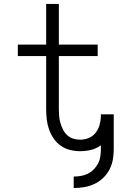

<svg xmlns="http://www.w3.org/2000/svg" viewBox="-20 -755 640 969"><path d="M352 194V136Q370 136 388 133Q406 130 422.5 122Q439 114 452.5 100.5Q466 87 474.5 71Q483 55 486 36.5Q489 18 489 0V-22Q467 -5 439.5 1.5Q412 8 384 8Q358 8 332.5 1.5Q307 -5 286 -20Q265 -35 250.5 -56.5Q236 -78 227.5 -102Q219 -126 216 -152Q213 -178 213 -203V-472H70V-530H213V-735H277V-530H473V-472H277V-203Q277 -186 278.5 -168.5Q280 -151 285 -134Q290 -117 298 -101Q306 -85 319 -73Q332 -61 349 -55.5Q366 -50 384 -50Q406 -50 426.5 -58Q447 -66 461 -83Q475 -100 481.5 -121Q488 -142 489 -164V-178H554Q554 -176 554 -173.5Q554 -171 554 -168Q554 -166 554 -163.5Q554 -161 554 -158V0Q554 27 549 53Q544 79 531.5 102.5Q519 126 499 144.5Q479 163 455 174Q431 185 404.5 189.5Q378 194 352 194Z"/></svg>

Font: Iosevka Curly Slab LtEx
Style: Regular
Weight: 300
Width: 7
Monospace: yes
Designer: Belleve Invis
Foundry: Belleve Invis
Version: Version 11.1.0; ttfautohint (v1.8.3)